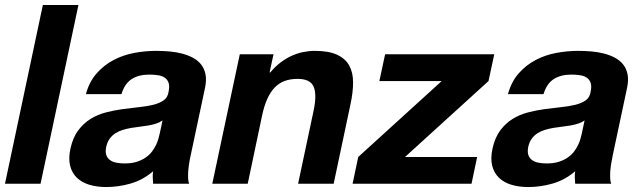

<svg xmlns="http://www.w3.org/2000/svg" viewBox="-35 -734 2573 767"><path d="M278.3 -713.9 127 0H-15.1L136.2 -713.9Z M614.3 -252.9Q603.5 -245.1 589.4 -240.5Q575.2 -235.8 558.8 -232.9Q542.5 -230 524.9 -228Q507.3 -226.1 489.7 -223.1Q472.7 -220.2 456.3 -215.3Q439.9 -210.4 426.5 -201.9Q413.1 -193.4 403.3 -180.2Q393.6 -167 389.2 -147Q385.3 -127.4 389.6 -114.7Q394 -102.1 404.5 -94.5Q415 -86.9 430.2 -84Q445.3 -81.1 462.9 -81.1Q490.7 -81.1 511.2 -87.6Q531.7 -94.2 546.9 -104.7Q562 -115.2 572 -128.4Q582 -141.6 588.4 -155Q594.7 -168.5 597.9 -180.2Q601.1 -191.9 603 -200.2ZM308.1 -357.9Q321.8 -407.7 351.1 -440.9Q380.4 -474.1 418.5 -494.1Q456.5 -514.2 500.7 -522.5Q544.9 -530.8 588.4 -530.8Q614.3 -530.8 640.6 -528.6Q667 -526.4 690.9 -520.3Q714.8 -514.2 734.9 -503.7Q754.9 -493.2 768.1 -476.8Q781.2 -460.4 785.9 -437.5Q790.5 -414.6 784.2 -383.8L727.1 -115.2Q723.1 -97.7 720.5 -80.3Q717.8 -63 716.8 -47.9Q715.8 -32.7 716.6 -20.3Q717.3 -7.8 720.7 0H576.7Q575.7 -12.2 575.2 -24.7Q574.7 -37.1 576.7 -49.8Q535.2 -14.6 486.6 -0.7Q438 13.2 389.6 13.2Q352.5 13.2 322.3 4.2Q292 -4.9 272.2 -23.9Q252.4 -43 245.1 -72Q237.8 -101.1 246.6 -141.1Q256.3 -185.1 277.6 -213.4Q298.8 -241.7 326.9 -259Q355 -276.4 388.2 -284.9Q421.4 -293.5 454.8 -298.1Q488.3 -302.7 519.8 -305.9Q551.3 -309.1 576.4 -315.2Q601.6 -321.3 618.2 -332.8Q634.8 -344.2 638.2 -366.2Q643.1 -388.7 638.7 -402.3Q634.3 -416 623.3 -423.6Q612.3 -431.2 595.9 -433.6Q579.6 -436 561 -436Q519 -436 491 -418Q462.9 -399.9 450.2 -357.9Z M1057.6 -517.1 1042 -444.8H1044.9Q1063.5 -467.3 1084.7 -483.6Q1106 -500 1128.9 -510.5Q1151.9 -521 1175.5 -525.9Q1199.2 -530.8 1221.7 -530.8Q1278.3 -530.8 1311.5 -515.4Q1344.7 -500 1360.1 -472.2Q1375.5 -444.3 1375.5 -405Q1375.5 -365.7 1365.2 -317.9L1297.9 0H1155.8L1217.8 -292Q1231.4 -356 1218 -387.5Q1204.6 -418.9 1153.8 -418.9Q1125 -418.9 1102.3 -410.6Q1079.6 -402.3 1062.3 -384.3Q1044.9 -366.2 1032.5 -338.4Q1020 -310.5 1011.7 -271L954.6 0H813L922.9 -517.1Z M1729.5 -410.2H1480.5L1503.4 -517.1H1939.5L1916.5 -410.2L1583 -106.9H1871.1L1848.6 0H1373.5L1396 -106.9Z M2300.3 -252.9Q2289.6 -245.1 2275.4 -240.5Q2261.2 -235.8 2244.9 -232.9Q2228.5 -230 2210.9 -228Q2193.4 -226.1 2175.8 -223.1Q2158.7 -220.2 2142.3 -215.3Q2126 -210.4 2112.5 -201.9Q2099.1 -193.4 2089.4 -180.2Q2079.6 -167 2075.2 -147Q2071.3 -127.4 2075.7 -114.7Q2080.1 -102.1 2090.6 -94.5Q2101.1 -86.9 2116.2 -84Q2131.3 -81.1 2148.9 -81.1Q2176.8 -81.1 2197.3 -87.6Q2217.8 -94.2 2232.9 -104.7Q2248 -115.2 2258.1 -128.4Q2268.1 -141.6 2274.4 -155Q2280.8 -168.5 2283.9 -180.2Q2287.1 -191.9 2289.1 -200.2ZM1994.1 -357.9Q2007.8 -407.7 2037.1 -440.9Q2066.4 -474.1 2104.5 -494.1Q2142.6 -514.2 2186.8 -522.5Q2231 -530.8 2274.4 -530.8Q2300.3 -530.8 2326.7 -528.6Q2353 -526.4 2377 -520.3Q2400.9 -514.2 2420.9 -503.7Q2440.9 -493.2 2454.1 -476.8Q2467.3 -460.4 2471.9 -437.5Q2476.6 -414.6 2470.2 -383.8L2413.1 -115.2Q2409.2 -97.7 2406.5 -80.3Q2403.8 -63 2402.8 -47.9Q2401.9 -32.7 2402.6 -20.3Q2403.3 -7.8 2406.7 0H2262.7Q2261.7 -12.2 2261.2 -24.7Q2260.7 -37.1 2262.7 -49.8Q2221.2 -14.6 2172.6 -0.7Q2124 13.2 2075.7 13.2Q2038.6 13.2 2008.3 4.2Q1978 -4.9 1958.3 -23.9Q1938.5 -43 1931.2 -72Q1923.8 -101.1 1932.6 -141.1Q1942.4 -185.1 1963.6 -213.4Q1984.9 -241.7 2012.9 -259Q2041 -276.4 2074.2 -284.9Q2107.4 -293.5 2140.9 -298.1Q2174.3 -302.7 2205.8 -305.9Q2237.3 -309.1 2262.5 -315.2Q2287.6 -321.3 2304.2 -332.8Q2320.8 -344.2 2324.2 -366.2Q2329.1 -388.7 2324.7 -402.3Q2320.3 -416 2309.3 -423.6Q2298.3 -431.2 2282 -433.6Q2265.6 -436 2247.1 -436Q2205.1 -436 2177 -418Q2148.9 -399.9 2136.2 -357.9Z"/></svg>

Font: XB Khoramshahr
Style: Bold Italic
Weight: 700
Italic angle: -12°
Designer: Behnam
Foundry: Irmug
Version: Version 8.005 2009